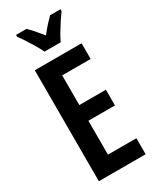

<svg xmlns="http://www.w3.org/2000/svg" viewBox="-234 -1003 876 1070"><g transform="rotate(-30 203.5 -468.5)"><path d="M365 0H64V-714H365V-613H182V-422H353V-321H182V-103H365ZM358 -925Q344 -906 326.5 -879.5Q309 -853 293 -826Q277 -799 267 -777H163Q153 -798 137.5 -824.5Q122 -851 104.5 -878Q87 -905 72 -925V-937H139Q156 -921 175.5 -898.5Q195 -876 215 -851Q237 -879 254 -898Q271 -917 291 -937H358Z"/></g></svg>

Font: Noto Sans Display ExtraCondensed SemiBold
Style: Regular
Weight: 600
Width: 2
Designer: Monotype Design Team
Foundry: Monotype Imaging Inc.
Version: Version 2.003